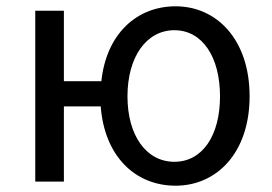

<svg xmlns="http://www.w3.org/2000/svg" viewBox="-20 -577 864 610"><path d="M534 -63C445 -63 385 -146 385 -271C385 -396 445 -481 534 -481C623 -481 679 -396 679 -271C679 -146 623 -63 534 -63ZM183 -319V-543H92V0H183V-239H300C312 -80 410 13 538 13C668 13 773 -91 773 -271C773 -452 668 -557 538 -557C415 -557 318 -470 302 -319Z"/></svg>

Font: Noto Sans JP Regular
Style: Regular
Weight: 400
Designer: Ryoko NISHIZUKA (kana & ideographs); Paul D. Hunt (Latin, Greek & Cyrillic); Wenlong ZHANG (bopomofo); Sandoll Communica
Foundry: Adobe Systems Incorporated
Version: Version 1.004;PS 1.004;hotconv 1.0.82;makeotf.lib2.5.63406